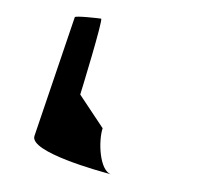

<svg xmlns="http://www.w3.org/2000/svg" viewBox="-65 -634 726 674"><g transform="rotate(10 298.0 -297.0)"><path d="M84 -117C75 -58 334 -34 372 -31C330 -37 308 -138 315 -185L217 -288C218 -294 251 -563 243 -563C235 -563 152 -558 151 -552ZM372 -31H376Z"/></g></svg>

Font: Ampere
Style: SCUltExtIta
Weight: 400
Version: Version 1